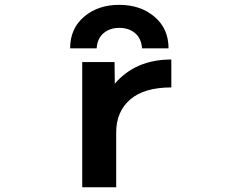

<svg xmlns="http://www.w3.org/2000/svg" viewBox="-20 -784 1040 806"><path d="M325.2 -523.4H460.9L461.9 -432.6Q548.8 -534.2 699.2 -534.2V-417Q585 -417 526.4 -366.2Q467.8 -315.4 467.8 -228.5V2H325.2ZM687.5 -581.1H576.2Q573.2 -623 546.9 -645Q520.5 -667 481 -667Q441.4 -667 415 -645Q388.7 -623 385.7 -581.1H274.4Q274.4 -664.1 333 -713.9Q391.6 -763.7 480.5 -763.7Q569.3 -763.7 628.4 -713.9Q687.5 -664.1 687.5 -581.1Z"/></svg>

Font: GenEi Gothic M Regular
Style: Bold
Weight: 700
Designer: o_tamon (Modified); [Source Han Sans]
Ryoko NISHIZUKA  (kana & ideographs); Paul D. Hunt (Latin, Greek & Cyrillic); Wenl
Version: Version 1.1a;Original Version 1.004